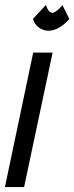

<svg xmlns="http://www.w3.org/2000/svg" viewBox="-44 -761 302 781"><path d="M210 -740C210 -740 185 -709 169 -709C151 -709 143 -741 143 -741L90 -684C97 -658 122 -636 153 -636C184 -636 214 -656 238 -684ZM54 0 170 -547H91L-24 0Z"/></svg>

Font: League Gothic Condensed Italic
Style: Regular
Weight: 400
Width: 3
Designer: Tyler Finck
Foundry: The League of Moveable Type
Version: Version 1.001;PS 001.001;hotconv 1.0.56;makeotf.lib2.0.21325